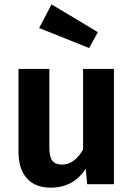

<svg xmlns="http://www.w3.org/2000/svg" viewBox="-20 -847 614 883"><path d="M504 0H381L374 -71Q318 16 213 16Q141 16 103 -27.5Q65 -71 65 -149V-530H207V-167Q207 -125 221 -107.5Q235 -90 265 -90Q322 -90 362 -159V-530H504ZM430 -699 390 -626 160 -718 217 -827Z"/></svg>

Font: FiraSans
Style: Regular
Weight: 600
Designer: Carrois Corporate & Edenspiekermann AG
Foundry: Carrois Corporate GbR & Edenspiekermann AG
Version: Version 3.106;PS 003.106;hotconv 1.0.70;makeotf.lib2.5.58329